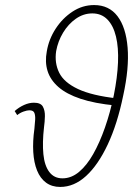

<svg xmlns="http://www.w3.org/2000/svg" viewBox="-20 -731 546 759"><path d="M116 -222Q118 -241 119 -257.5Q120 -274 116 -284.5Q112 -295 96 -295Q87 -295 73 -290Q59 -285 48 -276L38 -292Q55 -307 75 -316Q95 -325 114 -325Q141 -325 149.5 -309.5Q158 -294 157.5 -271.5Q157 -249 154 -228Q147 -167 151.5 -121.5Q156 -76 175 -51Q194 -26 227 -26Q262 -26 292.5 -51.5Q323 -77 348.5 -122Q374 -167 395 -227Q416 -287 430 -355Q444 -425 446.5 -484Q449 -543 438.5 -586.5Q428 -630 404.5 -654Q381 -678 345 -678Q310 -678 280 -657Q250 -636 229.5 -602Q209 -568 202 -529Q195 -482 214 -443.5Q233 -405 288.5 -379Q344 -353 443 -342L436 -314Q354 -322 298.5 -340.5Q243 -359 211 -387Q179 -415 168 -450.5Q157 -486 165 -528Q173 -576 200 -617.5Q227 -659 266.5 -685Q306 -711 352 -711Q411 -711 444.5 -667Q478 -623 484.5 -542.5Q491 -462 467 -353Q444 -241 406 -160Q368 -79 320.5 -35.5Q273 8 218 8Q185 8 162 -9Q139 -26 126.5 -57Q114 -88 111.5 -130Q109 -172 116 -222Z"/></svg>

Font: Ysabeau Office ExtraLight
Style: Italic
Weight: 250
Italic angle: -12°
Designer: Christian Thalmann (Catharsis Fonts)
Version: Version 2.001;gftools[0.9.30]; featfreeze: tnum,lnum,ss02